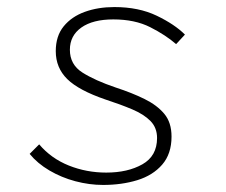

<svg xmlns="http://www.w3.org/2000/svg" viewBox="-20 -512 640 544"><path d="M272 12Q233 12 193.5 1.5Q154 -9 120 -29Q86 -49 64 -76L91 -103Q125 -63 175 -43Q225 -23 281 -23Q342 -23 383.5 -46.5Q425 -70 425 -121Q425 -150 406.5 -169Q388 -188 355 -202Q322 -216 279 -230Q203 -256 170.5 -288Q138 -320 138 -367Q138 -410 160.5 -437.5Q183 -465 220.5 -478.5Q258 -492 304 -492Q373 -492 424 -467.5Q475 -443 504 -414L479 -387Q449 -413 405.5 -435Q362 -457 301 -457Q243 -457 210.5 -434Q178 -411 178 -371Q178 -329 213.5 -306.5Q249 -284 308 -264Q354 -249 389.5 -231.5Q425 -214 445.5 -189.5Q466 -165 466 -125Q466 -76 439.5 -45.5Q413 -15 369 -1.5Q325 12 272 12Z"/></svg>

Font: Source Code Pro ExtraLight Light
Style: Italic
Weight: 300
Italic angle: -11°
Monospace: yes
Version: Version 1.016;hotconv 1.0.116;makeotfexe 2.5.65601